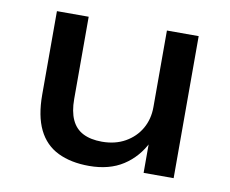

<svg xmlns="http://www.w3.org/2000/svg" viewBox="-62 -569 786 655"><g transform="rotate(10 331.5 -241.5)"><path d="M284 9Q221 9 176 -13Q131 -35 108 -82Q85 -129 85 -203V-492H195V-207Q195 -164 208 -135.5Q221 -107 247.5 -93.5Q274 -80 313 -80Q359 -80 393.5 -99.5Q428 -119 447 -152Q466 -185 466 -227V-492H576V0H472V-108H477Q450 -53 402 -22Q354 9 284 9Z"/></g></svg>

Font: Nunito Sans 10pt SemiExpanded SemiBold
Style: Regular
Weight: 600
Width: 6
Designer: Vernon Adams
Foundry: Vernon Adams
Version: Version 3.101;gftools[0.9.27]